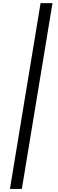

<svg xmlns="http://www.w3.org/2000/svg" viewBox="-20 -982 373 1236"><path d="M317.9 -961.9 120.6 234.4H43.9L241.2 -961.9Z"/></svg>

Font: Inter Variable
Style: Italic
Weight: 400
Italic angle: -9.39999°
Designer: Rasmus Andersson
Foundry: rsms
Version: Version 4.001;git-9221beed3